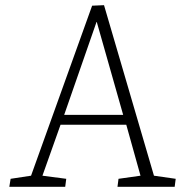

<svg xmlns="http://www.w3.org/2000/svg" viewBox="-20 -722 707 742"><path d="M382 -702 575 -43 659 -31 655 0H434L438 -31L523 -43L468 -240H214L144 -43L236 -31L232 0H16L21 -31L100 -43L336 -700ZM228 -278H456L354 -637H353Z"/></svg>

Font: Literata ExtraLight
Style: Italic
Weight: 250
Italic angle: -2°
Designer: Latin by Veronika Burian and Jose Scaglione. Greek by Irene Vlachou. Cyrillic by Vera Evstafieva
Foundry: TypeTogether
Version: Version 3.002